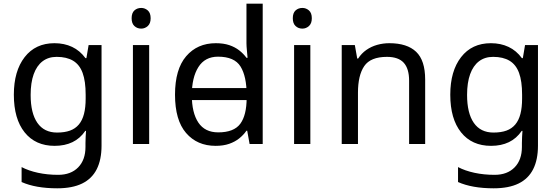

<svg xmlns="http://www.w3.org/2000/svg" viewBox="-20 -780 3019 1040"><path d="M275 -546Q328 -546 370.5 -526Q413 -506 443 -465H448L460 -536H530V9Q530 85 504 136.5Q478 188 425 214Q372 240 290 240Q232 240 183.5 231.5Q135 223 97 206V125Q135 145 186 156Q237 167 295 167Q364 167 403.5 126.5Q443 86 443 16V-5Q443 -17 444 -39.5Q445 -62 446 -71H442Q414 -30 372.5 -10Q331 10 276 10Q172 10 113.5 -63Q55 -136 55 -267Q55 -395 113.5 -470.5Q172 -546 275 -546ZM287 -472Q242 -472 210.5 -448Q179 -424 162.5 -378Q146 -332 146 -266Q146 -167 182.5 -114.5Q219 -62 289 -62Q330 -62 359 -72.5Q388 -83 407 -105.5Q426 -128 435 -163Q444 -198 444 -246V-267Q444 -340 427.5 -385Q411 -430 376 -451Q341 -472 287 -472Z M788 -536V0H700V-536ZM745 -737Q765 -737 780.5 -723.5Q796 -710 796 -681Q796 -653 780.5 -639Q765 -625 745 -625Q723 -625 708 -639Q693 -653 693 -681Q693 -710 708 -723.5Q723 -737 745 -737Z M977 -238V-303H1353V-238ZM1148 10Q1048 10 988 -59.5Q928 -129 928 -267Q928 -405 988.5 -475.5Q1049 -546 1149 -546Q1191 -546 1222 -535.5Q1253 -525 1276 -507Q1299 -489 1315 -467H1321Q1320 -480 1317.5 -505.5Q1315 -531 1315 -546V-760H1403V0H1332L1319 -72H1315Q1299 -49 1276 -30.5Q1253 -12 1221.5 -1Q1190 10 1148 10ZM1162 -63Q1247 -63 1281.5 -109.5Q1316 -156 1316 -250V-266Q1316 -366 1283 -419.5Q1250 -473 1161 -473Q1090 -473 1054.5 -416.5Q1019 -360 1019 -265Q1019 -169 1054.5 -116Q1090 -63 1162 -63Z M1661 -536V0H1573V-536ZM1618 -737Q1638 -737 1653.5 -723.5Q1669 -710 1669 -681Q1669 -653 1653.5 -639Q1638 -625 1618 -625Q1596 -625 1581 -639Q1566 -653 1566 -681Q1566 -710 1581 -723.5Q1596 -737 1618 -737Z M2089 -546Q2185 -546 2234 -499.5Q2283 -453 2283 -349V0H2196V-343Q2196 -408 2167 -440Q2138 -472 2076 -472Q1987 -472 1953 -422Q1919 -372 1919 -278V0H1831V-536H1902L1915 -463H1920Q1938 -491 1964.5 -509.5Q1991 -528 2023 -537Q2055 -546 2089 -546Z M2639 -546Q2692 -546 2734.5 -526Q2777 -506 2807 -465H2812L2824 -536H2894V9Q2894 85 2868 136.5Q2842 188 2789 214Q2736 240 2654 240Q2596 240 2547.5 231.5Q2499 223 2461 206V125Q2499 145 2550 156Q2601 167 2659 167Q2728 167 2767.5 126.5Q2807 86 2807 16V-5Q2807 -17 2808 -39.5Q2809 -62 2810 -71H2806Q2778 -30 2736.5 -10Q2695 10 2640 10Q2536 10 2477.5 -63Q2419 -136 2419 -267Q2419 -395 2477.5 -470.5Q2536 -546 2639 -546ZM2651 -472Q2606 -472 2574.5 -448Q2543 -424 2526.5 -378Q2510 -332 2510 -266Q2510 -167 2546.5 -114.5Q2583 -62 2653 -62Q2694 -62 2723 -72.5Q2752 -83 2771 -105.5Q2790 -128 2799 -163Q2808 -198 2808 -246V-267Q2808 -340 2791.5 -385Q2775 -430 2740 -451Q2705 -472 2651 -472Z"/></svg>

Font: ubangla25
Style: Book
Weight: 400
Designer: Jelle Bosma - Monotype Design Team
Foundry: Monotype Imaging Inc.
Version: Version 2.003